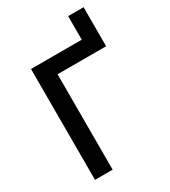

<svg xmlns="http://www.w3.org/2000/svg" viewBox="-207 -963 943 1065"><g transform="rotate(-30 264.5 -430.5)"><path d="M80 0H193V-611H504V-861H405V-710H80Z"/></g></svg>

Font: FIGSv2-sans-serif SemiBold
Style: Regular
Weight: 600
Designer: Matt McInerney, Pablo Impallari, Rodrigo Fuenzalida,Mirko Velimirovic
Foundry: Matt McInerney, Pablo Impallari, Rodrigo Fuenzalida
Version: Version 4.021;hotconv 1.0.109;makeotfexe 2.5.65596